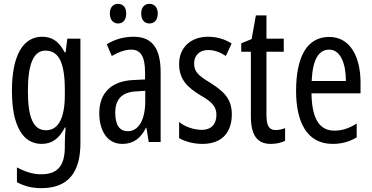

<svg xmlns="http://www.w3.org/2000/svg" viewBox="-20 -738 1934 998"><path d="M199 -547C101 -547 42 -452 42 -266C42 -85 98 10 196 10C250 10 288 -18 317 -75H321C318 -43 317 -13 317 9V25C317 129 275 168 193 168C153 168 113 156 68 132V209C107 230 146 240 195 240C337 240 398 155 398 6V-537H330L321 -466H316C287 -523 250 -547 199 -547ZM216 -475C286 -475 317 -412 317 -270V-245C317 -123 283 -61 219 -61C155 -61 125 -123 125 -265C125 -402 153 -475 216 -475Z M551 -668C551 -633 570 -616 594 -616C618 -616 636 -633 636 -668C636 -701 618 -718 594 -718C570 -718 551 -702 551 -668ZM714 -668C714 -633 732 -616 757 -616C781 -616 800 -633 800 -668C800 -701 781 -718 757 -718C733 -718 714 -702 714 -668ZM675 -547C624 -547 577 -534 535 -508L561 -447C599 -469 632 -480 662 -480C713 -480 734 -442 734 -360V-325L673 -322C560 -317 496 -256 496 -150C496 -65 533 10 616 10C672 10 711 -18 739 -74H741L753 0H815V-362C815 -480 776 -547 675 -547ZM687 -263 735 -266V-212C735 -114 700 -56 644 -56C603 -56 579 -86 579 -152C579 -222 614 -259 687 -263Z M1185 -144C1185 -226 1140 -265 1074 -307C1011 -345 989 -365 989 -408C989 -450 1017 -478 1062 -478C1095 -478 1126 -466 1154 -447L1184 -512C1147 -535 1107 -547 1061 -547C972 -547 911 -491 911 -406C911 -323 956 -283 1023 -242C1083 -208 1105 -183 1105 -141C1105 -92 1077 -63 1030 -63C986 -63 940 -80 911 -104V-20C941 -3 983 10 1033 10C1129 10 1185 -45 1185 -144Z M1414 -62C1375 -62 1365 -89 1365 -143V-469H1455V-537H1365V-658H1310L1288 -535L1234 -513V-469H1284V-133C1284 -37 1316 10 1387 10C1417 10 1441 4 1462 -6V-72C1446 -66 1430 -62 1414 -62Z M1691 -546C1578 -546 1519 -447 1519 -265C1519 -109 1572 10 1709 10C1755 10 1796 -1 1834 -24V-96C1794 -70 1757 -59 1718 -59C1639 -59 1601 -123 1599 -253H1854V-309C1854 -442 1801 -546 1691 -546ZM1691 -480C1751 -480 1778 -405 1778 -317H1600C1605 -428 1636 -480 1691 -480Z"/></svg>

Font: Noto Sans Devanagari ExtraCondensed
Style: Regular
Weight: 400
Width: 2
Designer: Jelle Bosma - Monotype Design Team
Foundry: Monotype Imaging Inc.
Version: Version 2.004